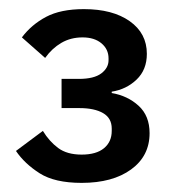

<svg xmlns="http://www.w3.org/2000/svg" viewBox="-20 -724 385 421"><path d="M153 -551Q186 -551 202 -563Q218 -575 218 -592V-596Q218 -616 202.5 -629Q187 -642 161 -642Q135 -642 114.5 -630Q94 -618 79 -597L28 -642Q49 -670 81 -687Q113 -704 164 -704Q227 -704 264.5 -677.5Q302 -651 302 -606Q302 -571 279.5 -549.5Q257 -528 225 -523V-520Q260 -514 284 -492Q308 -470 308 -432Q308 -382 267.5 -352.5Q227 -323 159 -323Q100 -323 67 -344Q34 -365 15 -393L74 -437Q88 -414 107.5 -399.5Q127 -385 159 -385Q191 -385 208 -399Q225 -413 225 -437V-442Q225 -465 206 -476Q187 -487 154 -487H115V-551Z"/></svg>

Font: IBM Plex Sans Thai Medium
Style: Regular
Weight: 500
Designer: Mike Abbink, Paul van der Laan, Pieter van Rosmalen, Ben Mitchell, Mark Frömberg
Foundry: Bold Monday
Version: Version 1.1